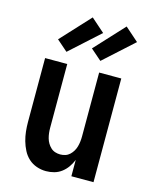

<svg xmlns="http://www.w3.org/2000/svg" viewBox="-117 -846 733 930"><g transform="rotate(15 250.0 -381.0)"><path d="M204 8Q180 8 157 0Q134 -8 116.5 -24Q99 -40 88 -61.5Q77 -83 70.5 -106Q64 -129 61.5 -152.5Q59 -176 59 -200V-520H170V-200Q170 -187 171.5 -174Q173 -161 176.5 -148.5Q180 -136 186.5 -125Q193 -114 202.5 -105Q212 -96 224.5 -92Q237 -88 250 -88Q263 -88 275.5 -92Q288 -96 297.5 -105Q307 -114 313.5 -125Q320 -136 323.5 -148.5Q327 -161 328.5 -174Q330 -187 330 -200V-520H441V0H330V-82Q322 -62 310 -45Q298 -28 281.5 -15.5Q265 -3 245 2.5Q225 8 204 8ZM321 -576 266 -624 401 -770 469 -710ZM151 -576 96 -624 231 -770 299 -710Z"/></g></svg>

Font: Iosevka SS18
Style: Bold
Weight: 700
Monospace: yes
Designer: Belleve Invis
Foundry: Belleve Invis
Version: Version 25.1.1; ttfautohint (v1.8.4)